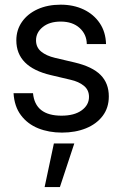

<svg xmlns="http://www.w3.org/2000/svg" viewBox="-20 -547 515 809"><path d="M426.8 -361.3H345.7Q345.2 -402.3 315.4 -429.2Q285.6 -456.1 235.8 -456.1Q188.5 -456.1 160.2 -433.1Q131.8 -410.2 131.8 -377Q131.8 -347.7 153.3 -329.8Q174.8 -312 211.9 -303.2L294.9 -283.7Q369.1 -266.1 403.8 -231.2Q438.5 -196.3 438.5 -140.6Q438.5 -92.8 412.6 -58.6Q386.7 -24.4 342 -6.3Q297.4 11.7 241.2 11.7Q186 11.7 141.1 -6.3Q96.2 -24.4 68.4 -61.3Q40.5 -98.1 37.1 -154.3H119.1Q127.9 -59.6 239.3 -59.6Q293 -59.6 324 -82Q355 -104.5 355 -138.7Q355 -168 333.5 -185.5Q312 -203.1 277.3 -210.9L194.3 -230.5Q48.8 -264.6 48.8 -377Q48.8 -420.9 72.5 -454.8Q96.2 -488.8 138.4 -508.1Q180.7 -527.3 235.8 -527.3Q289.6 -527.3 332.3 -507.1Q375 -486.8 400.1 -449.7Q425.3 -412.6 426.8 -361.3ZM168 241.2 207 57.6H293L232.4 241.2Z"/></svg>

Font: Inter Display
Style: Regular
Weight: 400
Designer: Rasmus Andersson
Foundry: rsms
Version: Version 4.000;git-37864ae